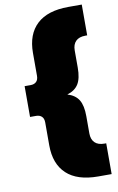

<svg xmlns="http://www.w3.org/2000/svg" viewBox="-101 -796 640 1044"><g transform="rotate(-10 219.0 -274.0)"><path d="M266 -274Q309 -261 328 -230Q347 -199 347 -140V-45Q347 -12 365 6Q383 24 418 24H428V194H354Q239 194 180 139Q121 84 121 -19V-145Q121 -167 109.5 -178Q98 -189 78 -189H45V-359H78Q98 -359 109.5 -370Q121 -381 121 -403V-529Q121 -632 180 -687Q239 -742 354 -742H428V-572H418Q383 -572 365 -554Q347 -536 347 -503V-408Q347 -349 328 -318Q309 -287 266 -274Z"/></g></svg>

Font: AtCorfu Sans
Style: AtCorfu Sans Black
Weight: 900
Designer: Kostas Teopoulos
Foundry: Kostas Teopoulos
Version: Version 1.00 July 8, 2025, initial release